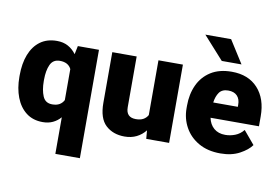

<svg xmlns="http://www.w3.org/2000/svg" viewBox="-93 -911 1858 1276"><g transform="rotate(10 835.5 -273.0)"><path d="M25.9 -259.3V-269.5Q25.9 -350.1 49.3 -410.4Q72.8 -470.7 118.4 -504.4Q164.1 -538.1 231 -538.1Q274.4 -538.1 306.4 -520.5Q338.4 -502.9 361.3 -471.7L373 -528.3H515.6V203.1H350.1V-43.9Q328.1 -18.6 298.3 -4.4Q268.6 9.8 230 9.8Q163.6 9.8 118.2 -25.4Q72.8 -60.5 49.3 -121.6Q25.9 -182.6 25.9 -259.3ZM190.4 -269.5V-259.3Q190.4 -200.2 207.8 -158.7Q225.1 -117.2 272 -117.2Q301.8 -117.2 320.8 -128.4Q339.8 -139.6 350.1 -159.7V-369.1Q329.6 -411.1 272.9 -411.1Q227.1 -411.1 208.7 -371.1Q190.4 -331.1 190.4 -269.5Z M927.7 0 922.9 -56.6Q898.4 -25.4 863 -7.8Q827.6 9.8 782.2 9.8Q704.1 9.8 654.8 -36.1Q605.5 -82 605.5 -186.5V-528.3H770V-185.5Q770 -117.2 836.4 -117.2Q867.2 -117.2 886.7 -128.2Q906.2 -139.2 917 -158.7V-528.3H1082V0Z M1428.7 9.8Q1342.8 9.8 1281.7 -25.4Q1220.7 -60.5 1188.5 -118.9Q1156.2 -177.2 1156.2 -246.6V-265.1Q1156.2 -342.3 1184.6 -404.1Q1212.9 -465.8 1269.8 -502Q1326.7 -538.1 1411.1 -538.1Q1523.4 -538.1 1587.2 -468.3Q1650.9 -398.4 1650.9 -279.3V-212.4H1324.2Q1333 -168.5 1362.8 -142.8Q1392.6 -117.2 1439.5 -117.2Q1473.1 -117.2 1505.9 -129.9Q1538.6 -142.6 1562 -171.9L1636.7 -83Q1612.3 -48.3 1558.6 -19.3Q1504.9 9.8 1428.7 9.8ZM1409.7 -411.1Q1367.7 -411.1 1348.6 -384Q1329.6 -356.9 1324.2 -315.4H1490.2V-328.1Q1490.7 -367.2 1469.7 -389.2Q1448.7 -411.1 1409.7 -411.1ZM1368.2 -750.5 1465.3 -597.2H1332L1194.3 -750.5Z"/></g></svg>

Font: Vazirmatn FD Black
Style: Regular
Weight: 900
Designer: Saber Rastikerdar
Foundry: Saber Rastikerdar
Version: Version 33.003